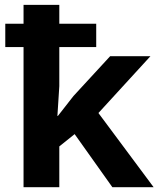

<svg xmlns="http://www.w3.org/2000/svg" viewBox="-20 -780 660 800"><path d="M2 -681.2H78.1V-759.8H227.1V-681.2H380.9V-584H227.1V-420.9L219.2 -296.9H221.2L286.1 -379.9L439 -545.9H606.9L390.1 -309.1L620.1 0H448.2L291 -221.2L227.1 -169.9V0H78.1V-584H2Z"/></svg>

Font: OpenSans-Bold
Style: Bold
Weight: 700
Foundry: Ascender Corporation
Version: Version 1.10